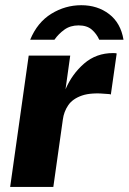

<svg xmlns="http://www.w3.org/2000/svg" viewBox="-20 -736 506 756"><path d="M20 0 93 -517H256.5L238 -384.5Q264 -445 311.5 -486Q359 -527 425 -527Q437 -527 439.5 -525.5L416.5 -364Q414 -365 410.5 -365.5Q407 -366 403.5 -366Q339.5 -372.5 302.8 -359.8Q266 -347 248.8 -321.8Q231.5 -296.5 227.5 -265.5L190 0ZM300 -715.5Q237 -715.5 182.1 -681.8Q127.1 -648 98.8 -579.5H194.3Q210.3 -602.5 233.5 -619.2Q256.7 -636 289.2 -636Q322.2 -636 341.3 -619.5Q360.4 -603 370.8 -579.5H466.3Q455.4 -645.5 409.7 -680.5Q364 -715.5 300 -715.5Z"/></svg>

Font: Public Sans ExtraBold
Style: Italic
Weight: 800
Italic angle: -8°
Designer: The Public Sans project authors (U.S. Web Design System). Libre Franklin designed by Pablo Impallari and Rodrigo Fuenzal
Version: Version 1.007; ttfautohint (v1.8.1) -l 8 -r 50 -G 200 -x 14 